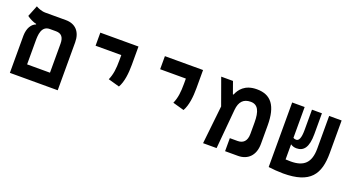

<svg xmlns="http://www.w3.org/2000/svg" viewBox="-43 -1120 3017 1637"><g transform="rotate(20 1465.0 -301.5)"><path d="M59.6 0H493.7V-434.6C493.7 -530.3 441.4 -585.9 354.5 -585.9H167.5C133.8 -585.9 96.7 -602.1 82 -611.8L41 -509.8C62.5 -493.7 99.6 -473.6 127.9 -468.8V-463.9C88.9 -449.7 61 -406.2 59.6 -338.4ZM252 -467.8H307.6C356.4 -467.8 380.4 -440.4 380.4 -381.8V-118.2H172.9V-329.1C172.9 -382.3 174.8 -467.8 252 -467.8Z M973.1 -208.5C1004.4 -262.7 1013.2 -344.2 1013.2 -419.9V-585.9H667V-467.3H900.4V-419.9C900.4 -344.2 894 -290.5 870.6 -237.3Z M1559.1 -208.5C1590.3 -262.7 1599.1 -344.2 1599.1 -419.9V-585.9H1252.9V-467.3H1486.3V-419.9C1486.3 -344.2 1480 -290.5 1456.5 -237.3Z M1812.5 0H1935.1L1967.3 -357.9C1974.6 -436 2010.7 -470.7 2074.7 -470.7C2140.6 -470.7 2164.6 -416.5 2164.6 -315.4V-212.4C2164.6 -145.5 2131.3 -118.2 2082.5 -118.2H2012.2V0H2128.4C2217.3 0 2278.3 -57.6 2278.3 -163.1V-330.1C2278.3 -508.3 2216.3 -588.9 2087.9 -588.9C1976.6 -588.9 1934.6 -525.9 1914.6 -478H1909.2L1870.6 -585.9H1763.7L1850.1 -346.7Z M2541.5 9.3C2788.6 9.3 2856.4 -98.6 2856.4 -289.1V-585.9H2743.2V-289.6C2743.2 -161.1 2686 -108.9 2567.9 -108.9C2556.6 -108.9 2539.6 -109.4 2521 -110.4V-247.6C2534.7 -237.8 2552.2 -231 2574.7 -231C2639.6 -231 2677.7 -275.9 2677.7 -397V-585.9H2587.4V-400.9C2587.4 -325.7 2571.3 -298.8 2547.4 -298.8C2536.6 -298.8 2528.3 -301.3 2521 -306.2V-585.9H2407.7V-0.5H2408.7V0C2442.9 4.9 2501.5 9.3 2541.5 9.3Z"/></g></svg>

Font: Cascadia Mono SemiBold
Style: Regular
Weight: 600
Monospace: yes
Designer: Aaron Bell
Foundry: Saja Typeworks
Version: Version 2404.023